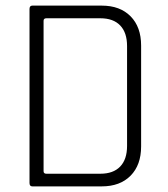

<svg xmlns="http://www.w3.org/2000/svg" viewBox="-20 -663 597 683"><path d="M145 -45H337Q383 -45 407.5 -70.5Q432 -96 432 -144V-499Q432 -547 407.5 -572.5Q383 -598 337 -598H145Q135 -598 135 -589V-54Q135 -45 145 -45ZM85 -12V-631Q85 -643 95 -643H342Q407 -643 444.5 -605Q482 -567 482 -501V-142Q482 -76 444.5 -38Q407 0 342 0H95Q85 0 85 -12Z"/></svg>

Font: Rajdhani
Style: Regular
Weight: 400
Designer: Satya Rajpurohit, Jyotish Sonowal
Foundry: Indian Type Foundry
Version: Version 1.201;PS 1.0;hotconv 1.0.78;makeotf.lib2.5.61930; tt